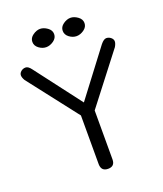

<svg xmlns="http://www.w3.org/2000/svg" viewBox="-145 -885 840 987"><g transform="rotate(-20 275.0 -391.0)"><path d="M251 -739.3Q251 -717.8 231 -703.6Q210.9 -689.5 190.4 -689.5Q169.9 -689.5 150.9 -703.6Q131.8 -717.8 131.8 -739.3Q131.8 -760.7 151.9 -774.9Q171.9 -789.1 191.4 -789.1Q210.9 -789.1 231 -774.9Q251 -760.7 251 -739.3ZM417 -739.3Q417 -717.8 397 -703.6Q377 -689.5 356.4 -689.5Q335.9 -689.5 316.9 -703.6Q297.9 -717.8 297.9 -739.3Q297.9 -760.7 317.9 -774.9Q337.9 -789.1 357.4 -789.1Q377 -789.1 397 -774.9Q417 -760.7 417 -739.3ZM237.3 -298.8 27.3 -569.3Q17.6 -585.9 17.6 -597.7Q17.6 -609.4 28.3 -618.7Q39.1 -627.9 53.7 -627.9Q68.4 -627.9 84 -606.4L274.4 -356.4L463.9 -606.4Q481.4 -627.9 495.1 -627.9Q508.8 -627.9 520 -618.7Q531.2 -609.4 531.2 -597.7Q531.2 -585.9 521.5 -569.3L312.5 -298.8V-31.2Q312.5 6.8 275.4 6.8Q238.3 6.8 237.3 -31.2Z"/></g></svg>

Font: Jura
Style: DemiBold
Weight: 600
Version: Version 2.5